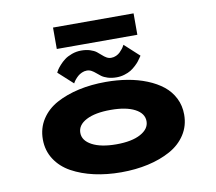

<svg xmlns="http://www.w3.org/2000/svg" viewBox="-92 -978 1233 1095"><g transform="rotate(-10 525.0 -430.0)"><path d="M283 -869.5H749.5V-745.5H283ZM592 -527Q563 -527 540.8 -534Q518.5 -541 505 -551Q491.5 -561 480.5 -570.8Q469.5 -580.5 457 -587.5Q444.5 -594.5 430 -594.5Q415 -594.5 401 -588.2Q387 -582 377.5 -573.5Q368 -565 360.8 -556.2Q353.5 -547.5 350 -541L346.5 -535L262 -612Q264.5 -618 270.5 -627.5Q276.5 -637 290.2 -652.5Q304 -668 320.8 -680.8Q337.5 -693.5 363.5 -703Q389.5 -712.5 418 -712.5Q447 -712.5 469.5 -705.2Q492 -698 505.5 -687.5Q519 -677 530 -666.8Q541 -656.5 553.5 -649.2Q566 -642 580.5 -642Q595.5 -642 609.2 -648.2Q623 -654.5 632 -663.5Q641 -672.5 648 -681.5Q655 -690.5 658 -697L661.5 -703L746.5 -625Q746 -624.5 738.8 -613.8Q731.5 -603 724.5 -594Q717.5 -585 703.2 -571.8Q689 -558.5 674.2 -549.5Q659.5 -540.5 637.5 -533.8Q615.5 -527 592 -527ZM524.5 11Q441 11 368.2 -5.2Q295.5 -21.5 238.2 -53Q181 -84.5 148 -135.5Q115 -186.5 115 -251Q115 -316 148 -367Q181 -418 238.2 -449Q295.5 -480 368 -496Q440.5 -512 524.5 -512Q590.5 -512 650.2 -502Q710 -492 762 -471Q814 -450 852 -419.8Q890 -389.5 911.8 -346.2Q933.5 -303 933.5 -251Q933.5 -186.5 900.5 -135.5Q867.5 -84.5 810.2 -53Q753 -21.5 680.2 -5.2Q607.5 11 524.5 11ZM524.5 -151Q613.5 -151 664.5 -178.8Q715.5 -206.5 715.5 -251Q715.5 -296.5 664.8 -323.2Q614 -350 524.5 -350Q434.5 -350 383.2 -323.2Q332 -296.5 332 -251Q332 -206 383.5 -178.5Q435 -151 524.5 -151Z"/></g></svg>

Font: League Mono Extended ExtraBold
Style: Regular
Weight: 800
Width: 9
Designer: Tyler Finck
Foundry: The League of Moveable Type / Tyler Finck
Version: Version 2.210